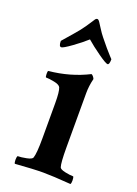

<svg xmlns="http://www.w3.org/2000/svg" viewBox="-128 -701 543 760"><g transform="rotate(20 143.5 -321.0)"><path d="M146.5 -560.5Q124 -540 90.8 -516.1Q57.6 -492.2 49.8 -492.2Q40 -492.2 40 -515.6Q87.9 -570.3 98.6 -584Q113.3 -602.5 135.7 -637.7Q140.6 -646.5 146.5 -646.5Q151.4 -646.5 157.2 -637.7Q158.2 -636.7 170.4 -617.2Q182.6 -597.7 192.4 -585.9Q207 -567.4 221.2 -550.8Q235.4 -534.2 243.7 -525.4Q252 -516.6 252.9 -515.6Q252.9 -492.2 245.1 -492.2Q237.3 -492.2 203.6 -516.1Q169.9 -540 146.5 -560.5ZM205.1 -309.6V-127Q205.1 -62.5 210.9 -44.9Q213.9 -37.1 234.9 -32.7Q255.9 -28.3 269.5 -28.3Q272.5 -23.4 272.5 -11.7Q272.5 0 269.5 3.9Q191.4 -2 153.3 -2Q113.3 -2 35.2 3.9Q32.2 -1 32.2 -12.2Q32.2 -23.4 35.2 -28.3Q49.8 -28.3 71.8 -32.7Q93.8 -37.1 96.7 -44.9Q103.5 -65.4 103.5 -127V-275.4Q103.5 -325.2 96.7 -340.8Q91.8 -350.6 69.8 -355Q47.9 -359.4 34.2 -359.4Q32.2 -361.3 31.7 -373Q31.2 -384.8 34.2 -386.7Q124 -395.5 199.2 -433.6Q203.1 -432.6 208 -426.3Q212.9 -419.9 212.9 -417Q205.1 -385.7 205.1 -356.4Z"/></g></svg>

Font: Crimson
Style: Semibold
Weight: 600
Version: Version 0.8